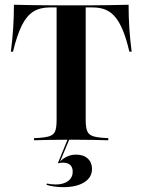

<svg xmlns="http://www.w3.org/2000/svg" viewBox="-20 -591 600 809"><path d="M123.4 0V-8.9Q164.5 -10.5 185.1 -16.1Q205.6 -21.8 212.1 -37.5Q218.5 -53.2 218.5 -84.7V-559.7H189.5Q148.4 -559.7 120.2 -541.9Q91.9 -524.2 71.8 -483.5Q51.6 -442.7 34.7 -373.4H25.8Q32.3 -422.6 35.5 -471.8Q38.7 -521 38.7 -571Q74.2 -570.2 116.9 -569.4Q159.7 -568.5 202.4 -568.5Q245.2 -568.5 280.6 -568.5Q315.3 -568.5 357.7 -568.5Q400 -568.5 443.1 -569.4Q486.3 -570.2 521.8 -571Q521.8 -521 525 -471.8Q528.2 -422.6 534.7 -373.4H525Q512.9 -425.8 498.4 -461.3Q483.9 -496.8 466.1 -518.5Q448.4 -540.3 425 -550Q401.6 -559.7 371 -559.7H341.1V-84.7Q341.1 -53.2 348 -37.5Q354.8 -21.8 375.4 -16.1Q396 -10.5 436.3 -8.9V0Q410.5 -0.8 369 -1.6Q327.4 -2.4 281.5 -2.4Q233.1 -2.4 191.1 -1.6Q149.2 -0.8 123.4 0ZM246.8 197.6Q227.4 197.6 207.7 194.8Q187.9 191.9 175.8 187.9L177.4 182.3Q183.9 183.9 194.4 185.1Q204.8 186.3 214.5 186.3Q247.6 186.3 266.9 171.8Q286.3 157.3 286.3 132.3Q286.3 113.7 275.8 104Q265.3 94.4 244.4 94.4Q239.5 94.4 233.5 95.2Q227.4 96 223.4 97.6L265.3 -4.8H272.6L233.1 89.5Q247.6 75 264.5 67.7Q281.5 60.5 300.8 60.5Q331.5 60.5 349.6 77Q367.7 93.5 367.7 121Q367.7 156.5 335.1 177Q302.4 197.6 246.8 197.6Z"/></svg>

Font: Playfair 144pt
Style: Bold
Weight: 700
Version: Version 2.001;gftools[0.9.30]